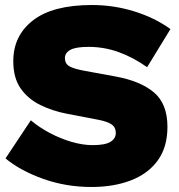

<svg xmlns="http://www.w3.org/2000/svg" viewBox="-20 -735 716 766"><path d="M347 -715Q434 -715 516 -689.5Q598 -664 660 -619L567 -467Q510 -507 452.5 -527.5Q395 -548 333 -548Q282 -548 260.5 -536Q239 -524 239 -503Q239 -481 257 -470.5Q275 -460 320 -452L440 -430Q540 -412 594 -366.5Q648 -321 648 -229Q648 -148 609.5 -95Q571 -42 502.5 -15.5Q434 11 345 11Q243 11 152 -21.5Q61 -54 2 -103L103 -255Q136 -227 178.5 -204.5Q221 -182 265.5 -169Q310 -156 350 -156Q399 -156 420.5 -169Q442 -182 442 -205Q442 -227 425.5 -238.5Q409 -250 373 -257L248 -281Q190 -292 141 -316Q92 -340 62.5 -382Q33 -424 33 -491Q33 -593 112 -654Q191 -715 347 -715Z"/></svg>

Font: Prodigy Sans ExtraBold
Style: Regular
Weight: 800
Designer: Wei Huang
Foundry: Wei Huang
Version: Version 1.003; ttfautohint (v1.8.3)